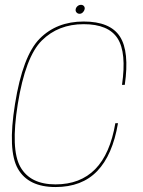

<svg xmlns="http://www.w3.org/2000/svg" viewBox="-20 -769 590 794"><path d="M209.5 4.5Q318.5 4.5 382 -61.5Q445.5 -127.5 468 -259.5H457Q435.5 -132.5 373.8 -69.5Q312 -6.5 209.5 -6.5Q105 -6.5 64.2 -78.8Q23.5 -151 53.5 -338.5Q85 -534 153 -601.5Q221 -669 326 -669Q428.5 -669 466.2 -610.2Q504 -551.5 484.5 -418H496Q516 -556 475.8 -618Q435.5 -680 326 -680Q214.5 -680 144.2 -609.2Q74 -538.5 42 -338.5Q11 -146 54.2 -70.8Q97.5 4.5 209.5 4.5ZM309 -712Q316.5 -712 322.5 -717.8Q328.5 -723.5 330 -731Q331.5 -738.5 327 -743.8Q322.5 -749 315 -749Q307 -749 300.8 -743.8Q294.5 -738.5 293 -731Q291.5 -723 296.5 -717.5Q301.5 -712 309 -712Z"/></svg>

Font: Anybody UltraCondensed Thin Thin
Style: Italic
Weight: 250
Italic angle: -10°
Version: Version 1.111